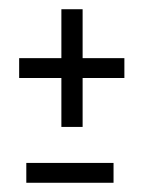

<svg xmlns="http://www.w3.org/2000/svg" viewBox="-20 -484 317 416"><path d="M113 -209H159V-315H249.5V-358H159V-464H113V-358H21.5V-315H113ZM37 -88H226V-131H37Z"/></svg>

Font: Anybody Expanded Light
Style: Regular
Weight: 300
Width: 7
Version: Version 1.113;gftools[0.9.25]